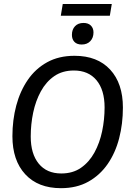

<svg xmlns="http://www.w3.org/2000/svg" viewBox="-20 -947 665 979"><path d="M290.8 12.5Q174.2 12.5 108.8 -58.3Q43.3 -129.2 43.3 -252.5Q43.3 -335 62.9 -408.8Q82.5 -482.5 121.7 -539.6Q160.8 -596.7 220.4 -629.6Q280 -662.5 360 -662.5Q476.7 -662.5 541.7 -592.1Q606.7 -521.7 606.7 -398.3Q606.7 -315.8 587.5 -241.7Q568.3 -167.5 528.8 -110.4Q489.2 -53.3 430 -20.4Q370.8 12.5 290.8 12.5ZM292.5 -62.5Q351.7 -62.5 393.3 -91.7Q435 -120.8 461.7 -169.6Q488.3 -218.3 500.8 -277.9Q513.3 -337.5 513.3 -399.2Q513.3 -488.3 472.1 -537.9Q430.8 -587.5 356.7 -587.5Q298.3 -587.5 256.7 -558.8Q215 -530 188.3 -481.2Q161.7 -432.5 149.2 -372.9Q136.7 -313.3 136.7 -250.8Q136.7 -162.5 177.5 -112.5Q218.3 -62.5 292.5 -62.5ZM290 -866.7 300 -926.7H550L540 -866.7ZM396.7 -720Q372.5 -720 359.6 -733.3Q346.7 -746.7 346.7 -769.2Q346.7 -796.7 362.5 -813.3Q378.3 -830 405.8 -830Q430 -830 443.3 -816.7Q456.7 -803.3 456.7 -781.7Q456.7 -754.2 440.4 -737.1Q424.2 -720 396.7 -720Z"/></svg>

Font: Familjen Grotesk GF
Style: Italic
Weight: 400
Designer: Anders Wikstroem, Jonas Baeckman, Matilda Gysing, Kristian Moeller
Foundry: Familjen STHML AB
Version: Version 2.000; Beta; Release 4; Build 6